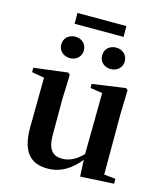

<svg xmlns="http://www.w3.org/2000/svg" viewBox="-130 -985 938 1098"><g transform="rotate(15 339.0 -436.0)"><path d="M216 -627C250 -627 282 -651 282 -690C282 -731 250 -754 216 -754C180 -754 148 -731 148 -690C148 -651 180 -627 216 -627ZM457 -627C492 -627 524 -651 524 -690C524 -731 492 -754 457 -754C421 -754 390 -731 390 -690C390 -651 421 -627 457 -627ZM191 -824H481V-888H191ZM448 12 646 1V-28L578 -35V-389L582 -535L571 -545L374 -517V-493L446 -482L442 -120C407 -83 366 -60 322 -60C267 -60 235 -89 235 -178V-389L240 -535L228 -545L28 -520V-494L102 -481L99 -188C98 -37 157 16 256 16C333 16 395 -25 443 -86Z"/></g></svg>

Font: Source Han Serif CN
Style: Bold
Weight: 700
Designer: Ryoko NISHIZUKA 西塚涼子 (kana & ideographs); Frank Grießhammer (Latin, Greek & Cyrillic); Wenlong ZHANG 张文龙 (bopomofo); San
Foundry: Adobe
Version: Version 2.003;hotconv 1.1.1;makeotfexe 2.6.0